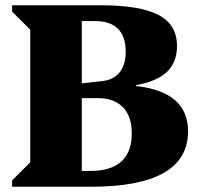

<svg xmlns="http://www.w3.org/2000/svg" viewBox="-20 -710 767 730"><path d="M26 0V-24L95 -93V-597L26 -666V-690H361Q513 -690 583 -653Q653 -616 653 -535Q653 -474 615.5 -437.5Q578 -401 497 -386V-383Q695 -361 695 -211Q695 0 326 0ZM340 -630H291V-393L371 -402Q413 -407 435.5 -436Q458 -465 458 -513Q458 -630 340 -630ZM351 -337H291V-60H322Q481 -60 481 -203Q481 -268 447 -302.5Q413 -337 351 -337Z"/></svg>

Font: Platypi ExtraBold
Style: Regular
Weight: 800
Designer: David Sargent
Foundry: Bolt Cutter Type
Version: Version 1.200; ttfautohint (v1.8.4.7-5d5b)